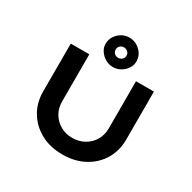

<svg xmlns="http://www.w3.org/2000/svg" viewBox="-201 -1147 1355 1354"><g transform="rotate(30 476.0 -469.5)"><path d="M476 6Q375 6 299 -35.5Q223 -77 180 -148.5Q137 -220 137 -311V-701H288V-317Q288 -263 313 -221Q338 -179 380.5 -154.5Q423 -130 476 -130Q531 -130 574.5 -154.5Q618 -179 643 -221Q668 -263 668 -317V-701H814V-311Q814 -220 771.5 -148.5Q729 -77 652.5 -35.5Q576 6 476 6ZM475 -706Q443 -706 414.5 -722.5Q386 -739 368 -765.5Q350 -792 350 -823Q350 -857 367.5 -884.5Q385 -912 413.5 -928.5Q442 -945 475 -945Q509 -945 537.5 -928.5Q566 -912 583.5 -884.5Q601 -857 601 -823Q601 -792 583.5 -765.5Q566 -739 537.5 -722.5Q509 -706 475 -706ZM475 -781Q494 -781 507 -793Q520 -805 520 -823Q520 -843 506.5 -854.5Q493 -866 475 -866Q458 -866 445 -854Q432 -842 432 -823Q432 -805 445 -793Q458 -781 475 -781Z"/></g></svg>

Font: Lexend Mega SemiBold
Style: Regular
Weight: 600
Designer: Bonnie Shaver-Troup, Thomas Jockin
Foundry: Lexend
Version: Version 1.007